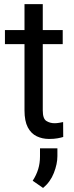

<svg xmlns="http://www.w3.org/2000/svg" viewBox="-20 -677 367 949"><path d="M290 -528.3V-459H191.4V-130.9Q191.4 -90.3 209.2 -79.1Q227.1 -67.9 249.5 -67.9Q260.7 -67.9 273.2 -70.1Q285.6 -72.3 292 -73.7L292.5 0Q281.7 3.4 264.4 6.6Q247.1 9.8 222.7 9.8Q189.5 9.8 161.6 -3.4Q133.8 -16.6 117.4 -47.6Q101.1 -78.6 101.1 -131.3V-459H4.4V-528.3H101.1V-656.7H191.4V-528.3ZM263.7 56.2V94.7Q263.7 133.3 246.3 177.7Q229 222.2 192.9 252L141.6 216.3Q159.7 188.5 168.7 159.2Q177.7 129.9 177.7 95.7V56.2Z"/></svg>

Font: Vazirmatn RD UI
Style: Regular
Weight: 400
Designer: Saber Rastikerdar
Foundry: Saber Rastikerdar
Version: Version 33.003